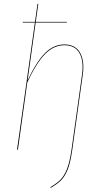

<svg xmlns="http://www.w3.org/2000/svg" viewBox="-20 -750 517 962"><path d="M302.7 -527.3Q356.9 -527.3 380.6 -486.8Q404.3 -446.3 395 -377.9L342.8 -3.9L340.3 12.2Q332 67.9 318.4 101.1Q304.7 134.3 286.4 152.8Q268.1 171.4 233.9 191.4L231.9 188Q265.1 168.5 283.2 150.1Q301.3 131.8 314.7 99.1Q328.1 66.4 336.4 12.2L338.9 -3.9L391.1 -377.4Q400.4 -444.8 377.9 -484.1Q355.5 -523.4 302.7 -523.4Q249.5 -523.4 206.1 -479.5Q162.6 -435.5 116.7 -336.9L69.8 0H65.4L154.8 -637.2H93.8V-640.6H155.3L168 -730.5H171.9L159.2 -640.6H315.4L314.5 -637.2H158.7L118.2 -346.7Q163.1 -441.9 206.1 -484.6Q249 -527.3 302.7 -527.3Z"/></svg>

Font: Fira Sans Compressed Four
Style: Italic
Weight: 100
Width: 3
Italic angle: -8°
Designer: Carrois Corporate & Edenspiekermann AG
Foundry: Carrois Corporate GbR & Edenspiekermann AG
Version: Version 4.203;PS 004.203;hotconv 1.0.88;makeotf.lib2.5.64775